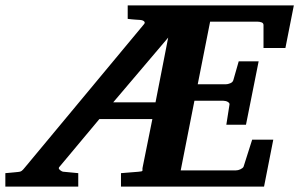

<svg xmlns="http://www.w3.org/2000/svg" viewBox="-73 -691 1108 711"><path d="M346.2 -312H502.9L549.8 -551.8ZM983.9 -513.2H902.8V-598.1Q902.8 -605.5 895.5 -608.2Q888.2 -610.8 879.9 -610.8H705.1L659.2 -378.9H763.2Q770.5 -378.9 779.5 -382.6Q788.6 -386.2 791 -394L811 -463.9H884.8L837.9 -229H765.1L776.9 -304.2Q777.3 -307.1 775.4 -309.6Q773.4 -312 770 -314Q766.6 -315.9 762.2 -316.9Q757.8 -317.9 753.9 -317.9H647L596.2 -60.1H800.8Q804.2 -60.1 808.6 -61Q813 -62 817.1 -64Q821.3 -65.9 824.7 -68.6Q828.1 -71.3 829.1 -74.2L860.8 -173.8H939L904.8 0H375V-49.8Q399.4 -51.8 414.8 -53Q430.2 -54.2 438.7 -54.9Q447.3 -55.7 450.4 -56.4Q453.6 -57.1 454.3 -58.8Q455.1 -60.5 454.6 -63.2Q454.1 -65.9 455.1 -70.8L491.2 -250H294.9L146 -71.8Q143.6 -68.8 145.3 -65.9Q147 -63 150.1 -60.5Q153.3 -58.1 156.2 -56.6Q159.2 -55.2 160.2 -55.2L216.8 -49.8V0H-53.2V-49.8Q-44.4 -50.8 -36.1 -51.3Q-27.8 -51.8 -21 -52.7Q-13.2 -53.7 -5.9 -54.2Q-1.5 -54.7 1.5 -55.4Q4.4 -56.2 6.8 -57.9Q9.3 -59.6 12.5 -63Q15.6 -66.4 20 -71.8L460 -601.1Q465.3 -606.9 460.9 -611.6Q456.5 -616.2 445.8 -617.2Q438 -617.2 430.2 -618.2Q423.3 -618.7 415.3 -619.4Q407.2 -620.1 399.9 -621.1V-670.9H1015.1Z"/></svg>

Font: Charis SIL Afr
Style: Bold Italic
Weight: 700
Italic angle: -11°
Foundry: SIL International
Version: Version 5.000